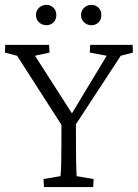

<svg xmlns="http://www.w3.org/2000/svg" viewBox="-22 -754 556 774"><path d="M464.8 -529.3 268.6 -229.5 284.2 -280.3V-190.4Q284.2 -144.5 284.7 -116.7Q285.2 -88.9 285.6 -74.2Q286.1 -59.6 286.6 -53.2Q287.1 -46.9 287.1 -43.9L355.5 -32.2L353.5 0H155.3L153.3 -32.2L221.7 -43.9Q221.7 -46.9 222.7 -53.2Q223.6 -59.6 224.1 -74.2Q224.6 -88.9 225.1 -116.7Q225.6 -144.5 225.6 -190.4V-280.3L239.3 -229.5L46.9 -529.3L-2 -542L-1 -573.2H175.8L177.7 -542L119.1 -529.3L272.5 -290H263.7L408.2 -529.3L339.8 -542L341.8 -573.2H512.7L513.7 -542ZM165 -652.3Q148.4 -652.3 135.7 -663.6Q123 -674.8 123 -693.4Q123 -711.9 135.7 -723.1Q148.4 -734.4 165 -734.4Q181.6 -734.4 193.4 -723.1Q205.1 -711.9 205.1 -693.4Q205.1 -674.8 193.4 -663.6Q181.6 -652.3 165 -652.3ZM346.7 -652.3Q330.1 -652.3 317.4 -663.6Q304.7 -674.8 304.7 -693.4Q304.7 -711.9 317.4 -723.1Q330.1 -734.4 346.7 -734.4Q363.3 -734.4 375 -723.1Q386.7 -711.9 386.7 -693.4Q386.7 -674.8 375 -663.6Q363.3 -652.3 346.7 -652.3Z"/></svg>

Font: Crimson Pro ExtraLight
Style: Regular
Weight: 250
Designer: Jacques Le Bailly
Foundry: Baron von Fonthausen
Version: Version 1.003